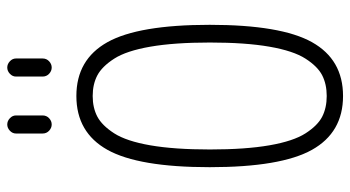

<svg xmlns="http://www.w3.org/2000/svg" viewBox="-242 -733 984 540"><g transform="rotate(-90 250.0 -463.0)"><path d="M304.7 -910.2Q304.7 -919.9 312.5 -927.2Q320.3 -934.6 330.1 -934.6Q339.8 -934.6 347.7 -927.2Q355.5 -919.9 355.5 -910.2V-835Q355.5 -824.2 347.7 -816.9Q339.8 -809.6 330.1 -809.6Q320.3 -809.6 312.5 -816.9Q304.7 -824.2 304.7 -835ZM144.5 -910.2Q144.5 -919.9 152.3 -927.2Q160.2 -934.6 169.9 -934.6Q179.7 -934.6 187.5 -927.2Q195.3 -919.9 195.3 -910.2V-835Q195.3 -824.2 187.5 -816.9Q179.7 -809.6 169.9 -809.6Q160.2 -809.6 152.3 -816.9Q144.5 -824.2 144.5 -835ZM308.1 -681.2Q283.2 -694.3 250 -694.3Q216.8 -694.3 191.9 -681.2Q167 -668 145 -633.8Q123 -599.6 111.3 -532.2Q99.6 -464.8 99.6 -364.7Q99.6 -264.6 111.3 -197.3Q123 -129.9 145 -95.7Q167 -61.5 191.9 -48.8Q216.8 -36.1 250 -36.1Q283.2 -36.1 308.1 -48.8Q333 -61.5 355 -95.7Q377 -129.9 388.7 -197.3Q400.4 -264.6 400.4 -364.7Q400.4 -464.8 388.7 -532.2Q377 -599.6 355 -633.8Q333 -668 308.1 -681.2ZM401.4 -77.6Q352.5 9.8 250 9.8Q147.5 9.8 98.6 -77.6Q49.8 -165 49.8 -365.2Q49.8 -565.4 98.6 -652.8Q147.5 -740.2 250 -740.2Q352.5 -740.2 401.4 -652.8Q450.2 -565.4 450.2 -365.2Q450.2 -165 401.4 -77.6Z"/></g></svg>

Font: Rounded-L Mgen+ 1m light
Style: Regular
Weight: 200
Designer: [Source Han Sans]
Ryoko NISHIZUKA  (kana & ideographs); Paul D. Hunt (Latin, Greek & Cyrillic); Wenlong ZHANG  (bopomofo
Version: Version 1.059.20150602